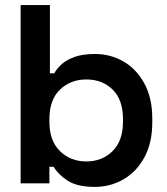

<svg xmlns="http://www.w3.org/2000/svg" viewBox="-20 -720 655 754"><path d="M191 -65H174V0H61V-700H176V-432H193Q204 -452 223.5 -469Q243 -486 274.5 -497Q306 -508 353 -508Q414 -508 465 -478.5Q516 -449 547 -392Q578 -335 578 -255V-239Q578 -159 547 -102Q516 -45 464.5 -15.5Q413 14 353 14Q283 14 245.5 -10.5Q208 -35 191 -65ZM463 -242V-252Q463 -328 422.5 -368Q382 -408 319 -408Q257 -408 215.5 -368Q174 -328 174 -252V-242Q174 -167 215.5 -126.5Q257 -86 319 -86Q381 -86 422 -126.5Q463 -167 463 -242Z"/></svg>

Font: Space Grotesk Frontify SemiBold
Style: Regular
Weight: 600
Designer: Florian Karsten
Version: Version 2.000